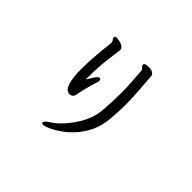

<svg xmlns="http://www.w3.org/2000/svg" viewBox="-165 -1015 1331 1331"><g transform="rotate(45 500.0 -350.0)"><path d="M359.9 -229Q295.9 -229 295.9 -417Q295.9 -513.2 315.9 -687Q315.9 -696.8 307.9 -706.3Q299.8 -715.8 299.8 -726.1Q303.2 -737.8 314.9 -737.8Q321.8 -737.8 338.9 -734.9Q394 -725.1 394 -692.9Q394 -685.1 388.2 -645Q369.1 -524.9 369.1 -395Q369.1 -384.8 369.1 -380.9L395 -421.9Q417 -457 429.2 -457Q442.9 -457 442.9 -440.9Q442.9 -430.2 435.5 -411.1Q428.2 -392.1 415 -339.1Q401.9 -286.1 398.9 -266.1Q393.1 -229 359.9 -229ZM384.8 50.8Q368.2 50.8 368.2 41Q368.2 26.9 402.8 4.9Q470.2 -37.1 532.7 -128.7Q595.2 -220.2 602.5 -313.7Q609.9 -407.2 609.9 -485.8Q609.9 -564 599.1 -696.8Q597.2 -708 587.2 -716.1Q577.1 -724.1 577.1 -733.9Q577.1 -751 618.2 -751Q674.8 -751 674.8 -707Q689 -529.8 689 -453.9Q689 -377.9 681.9 -304.9Q674.8 -231.9 647.9 -176Q621.1 -120.1 582.5 -77.1Q543.9 -34.2 503.4 -6.1Q462.9 22 429.9 36.4Q397 50.8 384.8 50.8Z"/></g></svg>

Font: LXGW WenKai Mono GB Screen
Style: Regular
Weight: 400
Monospace: yes
Designer: LXGW / Fontworks Inc.
Foundry: LXGW / Fontworks Inc.
Version: Version 1.510;January 18,2025